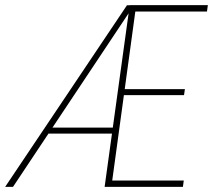

<svg xmlns="http://www.w3.org/2000/svg" viewBox="-43 -731 833 751"><path d="M466.3 -688.5 7.8 0H-22.9L453.6 -710.4H475.6ZM404.8 -231.9 401.4 -208.5H137.2L140.6 -231.9ZM675.8 -24.9 672.4 0H377L380.4 -24.9ZM489.7 -710.9 392.6 0H366.2L464.4 -710.9ZM680.2 -382.3 676.8 -358.9H423.8L427.2 -382.3ZM770 -710.9 766.6 -686H471.2L475.1 -710.9Z"/></svg>

Font: Roboto Condensed Thin
Style: Italic
Weight: 250
Italic angle: -12°
Designer: Christian Robertson
Foundry: Google
Version: Version 3.008; 2023